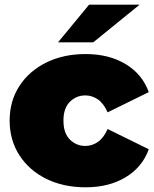

<svg xmlns="http://www.w3.org/2000/svg" viewBox="-20 -787 655 817"><path d="M344 10Q250 10 177 -26Q104 -62 62.5 -126.5Q21 -191 21 -274Q21 -357 62.5 -421Q104 -485 177 -521Q250 -557 344 -557Q444 -557 515 -514Q586 -471 613 -395L438 -309Q421 -347 396.5 -364Q372 -381 343 -381Q305 -381 277.5 -354Q250 -327 250 -274Q250 -220 277.5 -193Q305 -166 343 -166Q372 -166 396.5 -183Q421 -200 438 -238L613 -152Q586 -76 515 -33Q444 10 344 10ZM227 -607 359 -767H574L377 -607Z"/></svg>

Font: Montserrat Black
Style: Regular
Weight: 900
Designer: Julieta Ulanovsky
Foundry: Julieta Ulanovsky
Version: Version 9.000; ttfautohint (v1.8.4.7-5d5b)